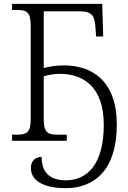

<svg xmlns="http://www.w3.org/2000/svg" viewBox="-20 -734 667 1001"><path d="M323 247C473 247 589 151 589 -84C589 -312 461 -393 313 -393C273 -393 236 -387 208 -379V-675H393C462 -675 472 -650 477 -599L481 -544H518L513 -714H43V-682H71C117 -682 140 -672 140 -603V-111C140 -42 117 -32 71 -32H43V0H328V-32H278C232 -32 208 -42 208 -109V-336C230 -343 261 -349 292 -349C411 -349 521 -285 521 -83C521 121 436 206 323 206C236 206 197 161 197 84C165 84 141 104 141 142C141 202 197 247 323 247Z"/></svg>

Font: Noto Serif Light
Style: Regular
Weight: 300
Designer: Monotype Design Team
Foundry: Monotype Imaging Inc.
Version: Version 2.013